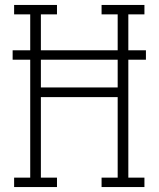

<svg xmlns="http://www.w3.org/2000/svg" viewBox="-20 -755 640 775"><path d="M37 0V-38H102V-514H31V-552H102V-697H37V-735H210V-697H145V-552H455V-697H390V-735H563V-697H498V-552H569V-514H498V-38H563V0H390V-38H455V-363H145V-38H210V0ZM455 -402V-514H145V-402Z"/></svg>

Font: Iosevka Slab XLtEx
Style: Regular
Weight: 200
Width: 7
Monospace: yes
Designer: Belleve Invis
Foundry: Belleve Invis
Version: Version 11.1.0; ttfautohint (v1.8.3)